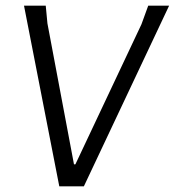

<svg xmlns="http://www.w3.org/2000/svg" viewBox="-20 -660 619 680"><path d="M579 -640 277 0H190L65 -640H142L148 -577L242 -78H247L481 -574L505 -640Z"/></svg>

Font: Alegreya Sans
Style: Italic
Weight: 400
Italic angle: -7°
Designer: Juan Pablo del Peral
Foundry: Huerta Tipografica
Version: Version 2.007